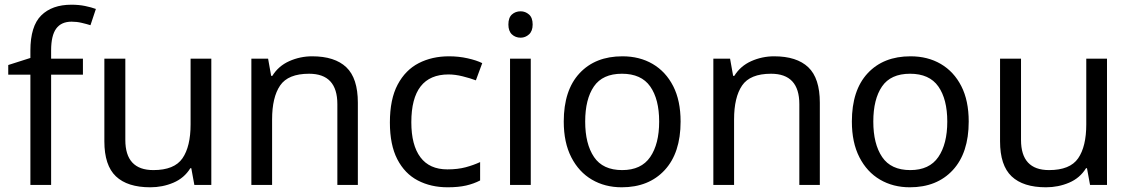

<svg xmlns="http://www.w3.org/2000/svg" viewBox="-20 -785 4804 815"><path d="M332 -468H197V0H109V-468H15V-509L109 -539V-570Q109 -674 155 -719.5Q201 -765 283 -765Q315 -765 341.5 -759.5Q368 -754 387 -747L364 -678Q348 -683 327 -688Q306 -693 284 -693Q240 -693 218.5 -663.5Q197 -634 197 -571V-536H332Z M877 -536V0H805L792 -71H788Q762 -29 716 -9.5Q670 10 618 10Q521 10 472 -36.5Q423 -83 423 -185V-536H512V-191Q512 -63 631 -63Q720 -63 754.5 -113Q789 -163 789 -257V-536Z M1305 -546Q1401 -546 1450 -499.5Q1499 -453 1499 -349V0H1412V-343Q1412 -472 1292 -472Q1203 -472 1169 -422Q1135 -372 1135 -278V0H1047V-536H1118L1131 -463H1136Q1162 -505 1208 -525.5Q1254 -546 1305 -546Z M1880 10Q1809 10 1753.5 -19Q1698 -48 1666.5 -109Q1635 -170 1635 -265Q1635 -364 1668 -426Q1701 -488 1757.5 -517Q1814 -546 1886 -546Q1927 -546 1965 -537.5Q2003 -529 2027 -517L2000 -444Q1976 -453 1944 -461Q1912 -469 1884 -469Q1726 -469 1726 -266Q1726 -169 1764.5 -117.5Q1803 -66 1879 -66Q1923 -66 1956.5 -75Q1990 -84 2018 -97V-19Q1991 -5 1958.5 2.5Q1926 10 1880 10Z M2190 -737Q2210 -737 2225.5 -723.5Q2241 -710 2241 -681Q2241 -653 2225.5 -639Q2210 -625 2190 -625Q2168 -625 2153 -639Q2138 -653 2138 -681Q2138 -710 2153 -723.5Q2168 -737 2190 -737ZM2233 -536V0H2145V-536Z M2869 -269Q2869 -136 2801.5 -63Q2734 10 2619 10Q2548 10 2492.5 -22.5Q2437 -55 2405 -117.5Q2373 -180 2373 -269Q2373 -402 2440 -474Q2507 -546 2622 -546Q2695 -546 2750.5 -513.5Q2806 -481 2837.5 -419.5Q2869 -358 2869 -269ZM2464 -269Q2464 -174 2501.5 -118.5Q2539 -63 2621 -63Q2702 -63 2740 -118.5Q2778 -174 2778 -269Q2778 -364 2740 -418Q2702 -472 2620 -472Q2538 -472 2501 -418Q2464 -364 2464 -269Z M3266 -546Q3362 -546 3411 -499.5Q3460 -453 3460 -349V0H3373V-343Q3373 -472 3253 -472Q3164 -472 3130 -422Q3096 -372 3096 -278V0H3008V-536H3079L3092 -463H3097Q3123 -505 3169 -525.5Q3215 -546 3266 -546Z M4092 -269Q4092 -136 4024.5 -63Q3957 10 3842 10Q3771 10 3715.5 -22.5Q3660 -55 3628 -117.5Q3596 -180 3596 -269Q3596 -402 3663 -474Q3730 -546 3845 -546Q3918 -546 3973.5 -513.5Q4029 -481 4060.5 -419.5Q4092 -358 4092 -269ZM3687 -269Q3687 -174 3724.5 -118.5Q3762 -63 3844 -63Q3925 -63 3963 -118.5Q4001 -174 4001 -269Q4001 -364 3963 -418Q3925 -472 3843 -472Q3761 -472 3724 -418Q3687 -364 3687 -269Z M4679 -536V0H4607L4594 -71H4590Q4564 -29 4518 -9.5Q4472 10 4420 10Q4323 10 4274 -36.5Q4225 -83 4225 -185V-536H4314V-191Q4314 -63 4433 -63Q4522 -63 4556.5 -113Q4591 -163 4591 -257V-536Z"/></svg>

Font: Noto Sans Tirhuta
Style: Regular
Weight: 400
Designer: Monotype Design Team
Foundry: Monotype Imaging Inc.
Version: Version 2.003; ttfautohint (v1.8.4.7-5d5b)